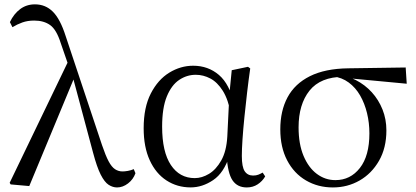

<svg xmlns="http://www.w3.org/2000/svg" viewBox="-20 -825 1863 860"><path d="M27.7 1 23.3 -6.2 289.2 -558.1 316.4 -486.1 111.1 8.4ZM504.2 14.6Q484.9 14.6 466.5 2.7Q448.1 -9.3 431.1 -42.8Q414 -76.4 396.9 -141L305.2 -483.6L302.4 -486.2L252 -632.1Q233.2 -692 204.9 -712.4Q176.5 -732.9 133 -732.9Q103.6 -732.9 80 -724.4Q56.5 -716 35.8 -703.2L24.3 -725.9Q41.7 -762.8 70.1 -784.1Q98.4 -805.5 136.6 -805.5Q183.9 -805.5 216.9 -772.5Q249.8 -739.6 273.9 -664.1L437 -175Q453 -127.8 466.6 -102.3Q480.2 -76.9 495.4 -67Q510.6 -57.1 528.9 -57.1Q538.5 -57.1 552.6 -59.5Q566.7 -61.9 579.1 -67.4L586.7 -49.1Q577 -21.5 553.5 -3.4Q530 14.6 504.2 14.6Z M833.8 14.4Q773.7 14.4 725.8 -16.7Q677.9 -47.8 650.7 -107.2Q623.5 -166.5 623.5 -250.6Q623.5 -344.2 655.6 -406.4Q687.6 -468.5 738.3 -499.6Q789.1 -530.6 845.2 -530.6Q912.2 -530.6 960.5 -489.4Q1008.8 -448.1 1028.7 -358.5H1036.3L1014.5 -312.6Q1002.5 -379.3 978.1 -418.1Q953.6 -456.9 922.2 -473.4Q890.8 -490 856.7 -490Q816.8 -490 782.5 -467Q748.2 -444 727.2 -392.9Q706.2 -341.7 706.2 -257.8Q706.2 -144.9 745.3 -86Q784.4 -27.2 852.4 -27.2Q884.3 -27.2 916 -46.2Q947.8 -65.2 971.1 -106.4Q994.3 -147.6 998.1 -212.9L1007.4 -403.1L1018 -510.5L1090.8 -525.8L1100.8 -518.4Q1093.4 -466.9 1086.8 -410.4Q1080.2 -353.9 1074.7 -299.8Q1069.2 -245.7 1066.2 -200.8Q1063.2 -155.9 1063.2 -126.6Q1063.2 -76.9 1076.2 -57.8Q1089.2 -38.7 1113.6 -38.7Q1127.4 -38.7 1137.2 -42.6Q1147 -46.5 1156.5 -52L1167.8 -34.9Q1155.5 -13.4 1134.2 0.6Q1112.9 14.6 1085.4 14.6Q1043 14.6 1021.4 -17.4Q999.8 -49.4 995.1 -127.8L1007.9 -128.2Q983.3 -50.9 934.8 -18.3Q886.4 14.4 833.8 14.4Z M1471 14.6Q1404.2 14.6 1350.5 -16.8Q1296.8 -48.2 1266.1 -106.9Q1235.5 -165.5 1235.5 -245.6Q1235.5 -328.5 1268 -389.2Q1300.6 -450 1368.2 -483.8Q1435.9 -517.6 1539.8 -519L1797.1 -522.7L1801.8 -450L1535.1 -475.1L1518.2 -481Q1415.5 -480.5 1366.4 -419.1Q1317.4 -357.7 1317.4 -254.5Q1317.4 -179.9 1339.6 -126.9Q1361.9 -73.9 1399.2 -46.1Q1436.6 -18.2 1482.4 -18.2Q1549.4 -18.2 1592 -72.6Q1634.6 -127 1634.6 -227.7Q1634.6 -274.5 1624 -318.2Q1613.4 -361.8 1593.1 -397.3Q1572.7 -432.7 1542 -455.4Q1511.4 -478.1 1470.6 -483L1484 -492Q1531.9 -487.6 1573.2 -466.6Q1614.5 -445.6 1645.2 -411.9Q1675.9 -378.2 1693.3 -334.6Q1710.7 -291.1 1710.7 -240.9Q1710.7 -162.3 1677.7 -104.9Q1644.8 -47.5 1590.5 -16.4Q1536.2 14.6 1471 14.6Z"/></svg>

Font: Noto Serif KR
Style: Regular
Weight: 200
Designer: Ryoko NISHIZUKA 西塚涼子 (kana & ideographs); Frank Grießhammer (Latin, Greek & Cyrillic); Wenlong ZHANG 张文龙 (bopomofo); San
Foundry: Adobe
Version: Version 2.001;hotconv 1.1.0;makeotfexe 2.6.0